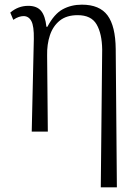

<svg xmlns="http://www.w3.org/2000/svg" viewBox="-20 -564 587 823"><path d="M412 239 418 -352Q417 -420 394 -459.5Q371 -499 313 -499Q265 -499 236 -475.5Q207 -452 194 -413Q181 -374 182 -326L185 0H116L125 -397Q126 -452 114.5 -473.5Q103 -495 81 -495Q72 -495 61 -491.5Q50 -488 37 -479L24 -510Q58 -539 101 -539Q138 -539 156 -517.5Q174 -496 179 -449H183Q212 -504 248.5 -524Q285 -544 331 -544Q407 -544 441 -498Q475 -452 476 -354L481 239Z"/></svg>

Font: Noto Serif SemiCondensed Light
Style: Regular
Weight: 300
Width: 4
Designer: Monotype Design Team
Foundry: Monotype Imaging Inc.
Version: Version 2.013